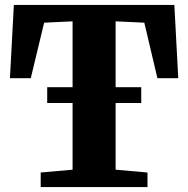

<svg xmlns="http://www.w3.org/2000/svg" viewBox="-20 -763 768 783"><path d="M276 -71V-676L160 -670.5L105.5 -444H20.5L36.5 -743H691L707 -444H622L568.5 -670.5L451.5 -676V-71L581.5 -59.5V0H146V-59.5ZM556 -407.5V-343H172.5V-407.5Z"/></svg>

Font: Merriweather 36pt Black
Style: Regular
Weight: 900
Version: Version 2.100